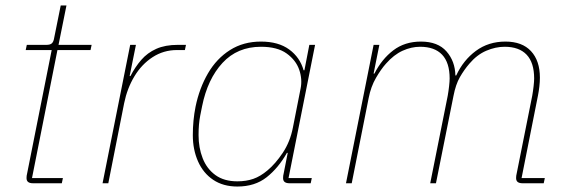

<svg xmlns="http://www.w3.org/2000/svg" viewBox="-20 -670 2075 702"><path d="M206 0H100Q89 0 83 -4.5Q77 -9 77 -19Q77 -24 77.5 -27.5Q78 -31 79 -35L169 -487H74L78 -506H150Q164 -506 170 -512Q176 -518 178 -531L202 -650H223L194 -506H315L311 -487H190L97 -19H210Z M376 0H355L456 -506H477L454 -392H457Q474 -425 496.5 -451Q519 -477 551.5 -491.5Q584 -506 630 -506H660L656 -487H627Q578 -487 538 -461Q498 -435 471.5 -391Q445 -347 434 -293Z M1116 0H1038Q1027 0 1021 -4.5Q1015 -9 1015 -19Q1015 -24 1015.5 -27.5Q1016 -31 1017 -35L1032 -111H1029Q998 -56 955 -22Q912 12 848 12Q796 12 759.5 -12.5Q723 -37 704 -80Q685 -123 685 -176Q685 -203 687.5 -229Q690 -255 695 -280Q709 -348 740.5 -402Q772 -456 821 -487Q870 -518 934 -518Q998 -518 1037.5 -489Q1077 -460 1090 -413H1093L1111 -506H1132L1035 -19H1120ZM848 -7Q880 -7 906 -16Q932 -25 958 -47Q987 -71 1014 -111.5Q1041 -152 1051 -204L1079 -346Q1086 -380 1074 -415Q1062 -450 1028 -474.5Q994 -499 934 -499Q848 -499 793.5 -440Q739 -381 719 -282L712 -247Q709 -231 707.5 -214Q706 -197 706 -176Q706 -130 721 -91.5Q736 -53 767.5 -30Q799 -7 848 -7Z M1266 0H1245L1346 -506H1367L1346 -401H1349Q1376 -454 1418 -486Q1460 -518 1519 -518Q1581 -518 1612.5 -482Q1644 -446 1645 -394H1648Q1674 -450 1720 -484Q1766 -518 1828 -518Q1889 -518 1921.5 -483Q1954 -448 1954 -386Q1954 -371 1952 -353.5Q1950 -336 1947 -321L1887 -19H1972L1968 0H1890Q1879 0 1873 -4.5Q1867 -9 1867 -19Q1867 -24 1867.5 -27.5Q1868 -31 1869 -35L1926 -320Q1929 -337 1931 -355Q1933 -373 1933 -383Q1933 -441 1905.5 -470Q1878 -499 1825 -499Q1792 -499 1758 -484.5Q1724 -470 1696 -437Q1677 -415 1661.5 -388Q1646 -361 1638 -319L1574 0H1553L1617 -320Q1620 -337 1622 -355Q1624 -373 1624 -383Q1624 -441 1596.5 -470Q1569 -499 1516 -499Q1484 -499 1452 -484.5Q1420 -470 1391 -437Q1373 -417 1354.5 -385Q1336 -353 1328 -312Z"/></svg>

Font: IBM Plex Sans Thin
Style: Italic
Weight: 250
Italic angle: -11.31°
Designer: Mike Abbink, Paul van der Laan, Pieter van Rosmalen
Foundry: Bold Monday
Version: Version 3.201